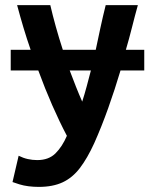

<svg xmlns="http://www.w3.org/2000/svg" viewBox="-20 -544 600 752"><path d="M132 188Q111 188 91.5 185.5Q72 183 56 178Q40 173 29 169L53 66Q71 75 89 79Q107 83 126 83Q171 83 197.5 56.5Q224 30 242 -12Q213 -67 184.5 -132Q156 -197 130 -268H22V-349H100Q85 -392 72 -435.5Q59 -479 47 -524H177Q186 -485 198.5 -440Q211 -395 226 -349H355Q364 -392 373.5 -436Q383 -480 394 -524H520Q508 -481 497 -437Q486 -393 473 -349H545V-268H452Q430 -194 404 -121Q378 -48 349 17Q322 76 293 114Q264 152 225.5 170Q187 188 132 188ZM302 -146Q311 -174 319.5 -205.5Q328 -237 336 -268H253Q265 -236 277.5 -204.5Q290 -173 302 -146Z"/></svg>

Font: Ubuntu Sans Mono SemiBold
Style: Regular
Weight: 600
Monospace: yes
Designer: Dalton Maag Ltd
Foundry: Dalton Maag Ltd
Version: Version 1.006